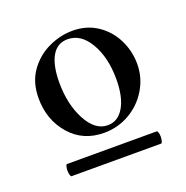

<svg xmlns="http://www.w3.org/2000/svg" viewBox="-75 -700 472 487"><g transform="rotate(-20 161.0 -457.0)"><path d="M35 -302Q35 -307 36.5 -312Q38 -317 39 -317H282Q284 -317 285.5 -312Q287 -307 287 -301Q287 -295 285.5 -289.5Q284 -284 282 -284H40Q38 -284 36.5 -289.5Q35 -295 35 -302ZM29 -498Q29 -541 50 -570.5Q71 -600 103 -615Q135 -630 168 -630Q206 -630 234.5 -611Q263 -592 278.5 -561Q294 -530 294 -495Q294 -458 275 -426.5Q256 -395 224.5 -377Q193 -359 156 -359Q99 -359 64 -399.5Q29 -440 29 -498ZM231 -477Q231 -535 208 -574.5Q185 -614 149 -614Q121 -614 106.5 -589Q92 -564 92 -517Q92 -459 114.5 -416.5Q137 -374 171 -374Q199 -374 215 -401.5Q231 -429 231 -477Z"/></g></svg>

Font: Cormorant Unicase SemiBold
Style: Regular
Weight: 600
Designer: Christian Thalmann (Catharsis Fonts)
Foundry: Catharsis Fonts
Version: Version 4.000